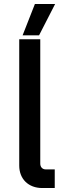

<svg xmlns="http://www.w3.org/2000/svg" viewBox="-20 -948 327 968"><path d="M193 0H256V-94H210C194 -94 183 -106 183 -123V-750H77V-113C77 -45 124 0 193 0ZM94 -770H177L258 -928H156Z"/></svg>

Font: Finlandica Medium
Style: Regular
Weight: 500
Designer: Niklas Ekholm, Juho Hiilivirta, Jaakko Suomalainen
Foundry: Helsinki Type Studio
Version: Version 2.000;Glyphs 3.2 (3202)